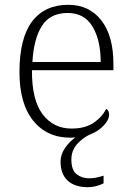

<svg xmlns="http://www.w3.org/2000/svg" viewBox="-20 -563 544 799"><path d="M346 216Q291 216 261.5 188.5Q232 161 232 110Q232 80 250.5 53Q269 26 294 9Q289 9 283.5 9.5Q278 10 273 10Q175 10 118 -61Q61 -132 61 -263Q61 -404 113.5 -473.5Q166 -543 264 -543Q351 -543 401.5 -478.5Q452 -414 452 -296V-271H113Q112 -148 157 -88Q202 -28 278 -28Q334 -28 369.5 -52Q405 -76 422 -110Q434 -103 434 -86Q434 -64 411 -40Q388 -16 356 -4Q326 9 301.5 36Q277 63 277 101Q277 145 299 162Q321 179 350 179Q365 179 378.5 176.5Q392 174 411 168V200Q378 216 346 216ZM399 -305Q399 -396 365 -452.5Q331 -509 262 -509Q188 -509 154 -454.5Q120 -400 115 -305Z"/></svg>

Font: Noto Serif Tibetan ExtraLight
Style: Regular
Weight: 200
Designer: Monotype Design Team
Foundry: Monotype Imaging Inc.
Version: Version 2.103; ttfautohint (v1.8.4.7-5d5b)